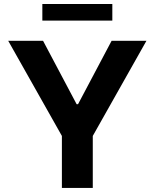

<svg xmlns="http://www.w3.org/2000/svg" viewBox="-20 -929 764 949"><path d="M20.6 -727.3 285.9 -257.1V0H438.6V-257.1L703.8 -727.3H531.6L365.8 -414.1H358.7L192.8 -727.3ZM189.3 -827.1H535.2V-909.1H189.3Z"/></svg>

Font: Margiela Sans
Style: Bold
Weight: 700
Designer: Stefan Endress, Andreas Faust
Version: Version 1.100;FEAKit 1.0